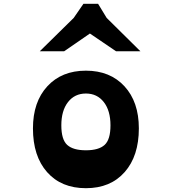

<svg xmlns="http://www.w3.org/2000/svg" viewBox="-20 -975 902 1008"><path d="M418 -955H495L540 -881L717 -706H589L452 -799L317 -706H189L367 -881ZM153 -301Q153 -440 228.5 -522Q304 -604 431 -604Q558 -604 633.5 -522Q709 -440 709 -301Q709 -156 634.5 -71.5Q560 13 431 13Q302 13 227.5 -71Q153 -155 153 -301ZM560 -317Q560 -394 525 -439Q490 -484 431 -484Q372 -484 337 -439Q302 -394 302 -317Q302 -242 333 -214Q364 -186 431 -186Q498 -186 529 -214Q560 -242 560 -317Z"/></svg>

Font: OpenDyslexic
Style: Bold
Weight: 800
Designer: Abbie Gonzalez
Version: Version 0.920;hotconv 1.0.109;makeotfexe 2.5.65596